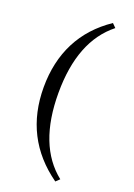

<svg xmlns="http://www.w3.org/2000/svg" viewBox="-174 -819 745 1068"><g transform="rotate(20 198.5 -285.0)"><path d="M300 -754 322 -732Q148 -594 148 -285Q148 25 322 163L300 184Q60 13 60 -287Q60 -438 120 -555.5Q180 -673 300 -754Z"/></g></svg>

Font: Tiro Gurmukhi
Style: Regular
Weight: 400
Designer: Gurmukhi: John Hudson & Fiona Ross. Latin: John Hudson.
Foundry: Tiro Typeworks Ltd.
Version: Version 1.52